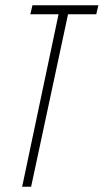

<svg xmlns="http://www.w3.org/2000/svg" viewBox="-20 -708 393 728"><path d="M64 0 202 -654H95L103 -688H353L345 -654H238L98 0Z"/></svg>

Font: Saira UltraCondensed Thin
Style: Italic
Weight: 250
Width: 1
Italic angle: -12°
Designer: Hector Gatti with collaboration of the Omnibus-Type team
Foundry: Omnibus-Type
Version: Version 1.101